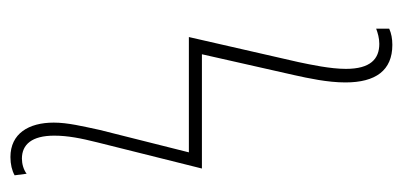

<svg xmlns="http://www.w3.org/2000/svg" viewBox="-222 -541 772 368"><g transform="rotate(-90 164.0 -357.0)"><path d="M262 9C274 9 284 7 293 3V-22C285 -19 275 -16 264 -16C235 -16 216 -33 216 -80C216 -110 224 -147 229 -171L277 -381H56L99 -552C106 -585 113 -613 113 -640C113 -688 92 -723 47 -723C33 -723 21 -720 12 -715L15 -692C23 -698 34 -701 44 -701C71 -701 88 -682 88 -639C88 -613 83 -588 75 -556L25 -356H244L204 -179C198 -152 190 -115 190 -81C190 -23 213 9 262 9Z"/></g></svg>

Font: Noto Sans Condensed Thin
Style: Regular
Weight: 100
Width: 3
Designer: Monotype Design Team
Foundry: Monotype Imaging Inc.
Version: Version 2.013